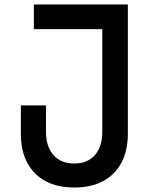

<svg xmlns="http://www.w3.org/2000/svg" viewBox="-20 -820 690 856"><path d="M311 16Q236 16 183 -12.5Q130 -41 101.5 -94.5Q73 -148 73 -223V-350H185V-233Q185 -166 218.5 -128.5Q252 -91 311 -91Q370 -91 403 -128.5Q436 -166 436 -233V-690H131V-800H550V-223Q550 -149 521.5 -95Q493 -41 439.5 -12.5Q386 16 311 16Z"/></svg>

Font: Martian Mono SemiCondensed
Style: Regular
Weight: 400
Width: 4
Designer: Roman Shamin
Foundry: Evil Martians
Version: Version 1.000